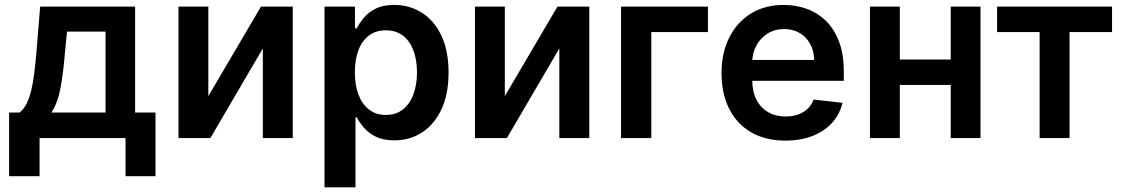

<svg xmlns="http://www.w3.org/2000/svg" viewBox="-20 -573 4673 797"><path d="M17.8 158.4V-105.8H61.1Q78.5 -119.3 90.2 -142.6Q101.9 -165.8 109.6 -197.6Q117.2 -229.4 122.2 -269Q127.1 -308.6 131 -354.4L146.7 -545.5H540.8V-105.8H625.4V158.4H501.1V0H144.2V158.4ZM193.2 -105.8H418V-441.8H258.2L249.6 -354.4Q242.5 -267.8 230.8 -206Q219.1 -144.2 193.2 -105.8Z M844.8 -174 1063.2 -545.5H1195.3V0H1071V-371.8L853.3 0H720.9V-545.5H844.8Z M1327.1 204.5V-545.5H1453.5V-455.3H1460.9Q1470.9 -475.1 1489 -497.7Q1507.1 -520.2 1538 -536.4Q1568.9 -552.6 1616.8 -552.6Q1680 -552.6 1731 -520.4Q1782 -488.3 1812 -425.6Q1842 -362.9 1842 -272Q1842 -182.2 1812.5 -119.3Q1783 -56.5 1732.2 -23.4Q1681.5 9.6 1617.2 9.6Q1570.3 9.6 1539.4 -6Q1508.5 -21.7 1489.9 -43.9Q1471.2 -66.1 1460.9 -85.9H1455.6V204.5ZM1453.1 -272.7Q1453.1 -219.8 1468.2 -180Q1483.3 -140.3 1511.9 -118.1Q1540.5 -95.9 1581.3 -95.9Q1623.9 -95.9 1652.7 -118.8Q1681.5 -141.7 1696.2 -181.6Q1710.9 -221.6 1710.9 -272.7Q1710.9 -323.5 1696.4 -362.9Q1681.8 -402.3 1653.1 -424.7Q1624.3 -447.1 1581.3 -447.1Q1540.1 -447.1 1511.4 -425.4Q1482.6 -403.8 1467.9 -364.7Q1453.1 -325.6 1453.1 -272.7Z M2075.6 -174 2294 -545.5H2426.1V0H2301.8V-371.8L2084.2 0H1951.7V-545.5H2075.6Z M2918.7 -545.5V-440H2683.6V0H2557.9V-545.5Z M3240.1 10.7Q3158 10.7 3098.5 -23.6Q3039.1 -57.9 3007.1 -120.9Q2975.1 -183.9 2975.1 -269.5Q2975.1 -353.7 3007.3 -417.4Q3039.4 -481.2 3097.3 -516.9Q3155.2 -552.6 3233.3 -552.6Q3283.7 -552.6 3328.7 -536.4Q3373.6 -520.2 3408.2 -486.5Q3442.8 -452.8 3462.7 -400.7Q3482.6 -348.7 3482.6 -277V-237.6H3035.5V-324.2H3359.4Q3359 -361.2 3343.4 -390.1Q3327.8 -419 3299.9 -435.7Q3272 -452.4 3235.1 -452.4Q3195.7 -452.4 3165.8 -433.4Q3136 -414.4 3119.5 -383.7Q3103 -353 3102.6 -316.4V-240.8Q3102.6 -193.2 3120 -159.3Q3137.4 -125.4 3168.7 -107.4Q3199.9 -89.5 3241.8 -89.5Q3269.9 -89.5 3292.6 -97.5Q3315.3 -105.5 3332 -121.1Q3348.7 -136.7 3357.2 -159.8L3477.3 -146.3Q3465.9 -98.7 3434.1 -63.4Q3402.3 -28.1 3353 -8.7Q3303.6 10.7 3240.1 10.7Z M3965.9 -326V-220.5H3675.4V-326ZM3715.2 -545.5V0H3591.3V-545.5ZM4050.1 -545.5V0H3926.5V-545.5Z M4119 -440V-545.5H4596.2V-440H4419.7V0H4295.5V-440Z"/></svg>

Font: InterMG SemiBold
Style: Regular
Weight: 600
Designer: Rasmus Andersson
Foundry: rsms
Version: Version 3.019;December 26, 2023;FontCreator 15.0.0.2955 64-b